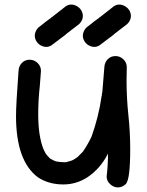

<svg xmlns="http://www.w3.org/2000/svg" viewBox="-20 -790 644 839"><path d="M495 29Q477 29 461.5 15Q446 1 446 -19Q452 -69 452 -119Q419 -53 360 -14Q312 16 257 16Q193 16 146 -15Q50 -86 50 -283Q50 -333 61 -480Q62 -501 75.5 -515Q89 -529 110 -529Q129 -529 144 -515Q159 -501 159 -480L154 -415Q147 -353 147 -290Q147 -196 170 -138Q174 -130 177 -124Q180 -118 185 -112Q186 -110 199 -97Q208 -92 218.5 -87Q229 -82 264 -81Q271 -81 278 -84Q297 -88 309 -97L322 -106H321L343 -128L344 -130Q365 -161 380 -193Q411 -279 424 -370Q425 -371 425 -374Q425 -383 427 -386L436 -496Q437 -517 450.5 -531Q464 -545 485 -545Q504 -545 519 -531Q534 -517 534 -496L533 -440Q533 -362 541 -287Q549 -212 549 -138Q549 -7 530 14Q514 29 495 29ZM184 -698 186 -700H187Q194 -706 202 -711Q203 -712 203 -713Q206 -715 208 -716Q238 -740 268 -763Q279 -770 291 -770Q298 -770 305 -768Q325 -761 335 -745Q342 -733 342 -720Q342 -714 340 -707Q334 -689 317 -678Q305 -669 292 -659Q289 -656 286 -654L270 -642L266 -638Q236 -615 205 -592Q194 -585 182 -585Q176 -585 169 -587Q149 -593 139 -610Q132 -621 132 -634Q132 -640 134 -647Q140 -666 156 -676Q169 -686 181 -696ZM394 -698 396 -700H397Q404 -706 412 -711Q413 -712 413 -713Q416 -715 418 -716Q448 -740 478 -763Q489 -770 501 -770Q508 -770 515 -768Q535 -761 545 -745Q552 -733 552 -720Q552 -714 550 -707Q544 -689 527 -678Q515 -669 502 -659Q499 -656 496 -654L480 -642L476 -638Q446 -615 415 -592Q404 -585 392 -585Q386 -585 379 -587Q359 -593 349 -610Q342 -621 342 -634Q342 -640 344 -647Q350 -666 366 -676Q379 -686 391 -696Z"/></svg>

Font: Bad Comic
Style: Regular
Weight: 400
Designer: GGBotNet
Foundry: f0n7
Version: 0.9